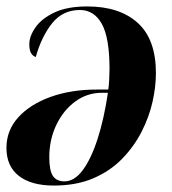

<svg xmlns="http://www.w3.org/2000/svg" viewBox="-23 -566 535 596"><path d="M248 -546Q348 -546 404.5 -495Q461 -444 461 -339Q461 -297 450.5 -250Q440 -203 416.5 -157Q393 -111 356 -73Q319 -35 266.5 -12.5Q214 10 144 10Q74 10 35.5 -20Q-3 -50 -3 -107Q-3 -161 33.5 -201.5Q70 -242 133.5 -265Q197 -288 277 -288H313Q315 -298 316 -319.5Q317 -341 317 -351Q317 -449 293 -492Q269 -535 225 -535Q172 -535 139 -494Q106 -453 88 -389Q79 -392 73.5 -401Q68 -410 68 -429Q68 -454 87.5 -481.5Q107 -509 146.5 -527.5Q186 -546 248 -546ZM294 -278Q247 -278 210 -250.5Q173 -223 151.5 -177.5Q130 -132 130 -78Q130 -36 141.5 -19.5Q153 -3 177 -3Q208 -3 234 -38Q260 -73 280 -135Q300 -197 312 -278Z"/></svg>

Font: Noto Serif Display SemiCondensed
Style: Bold Italic
Weight: 700
Width: 4
Italic angle: -12°
Designer: Monotype Design Team
Foundry: Monotype Imaging Inc.
Version: Version 2.009